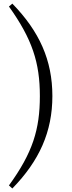

<svg xmlns="http://www.w3.org/2000/svg" viewBox="-20 -764 403 1074"><path d="M30 -727.6C160 -545.7 203 -413.7 203 -226.7C203 -40.6 163 90.3 30 273.3L49 290.3C200 135.4 273 -26.7 273 -226.7C273 -427.6 200 -588.7 49 -743.7Z"/></svg>

Font: YuFanDanQingSong
Style: Regular
Weight: 100
Foundry: 余繁
Version: Version 1.0